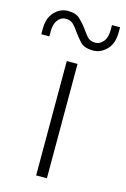

<svg xmlns="http://www.w3.org/2000/svg" viewBox="-167 -774 544 827"><g transform="rotate(15 105.0 -360.0)"><path d="M81 0V-510H129V0ZM178 -583Q138 -583 120 -603Q102 -623 87 -644Q77 -660 64 -672.5Q51 -685 30 -685Q10 -685 -4.5 -667Q-19 -649 -19 -616V-593H-55V-616Q-55 -666 -29 -693Q-3 -720 31 -720Q66 -720 84.5 -702.5Q103 -685 117 -666Q129 -648 142 -633Q155 -618 179 -618Q199 -618 214 -636Q229 -654 229 -687V-710H265V-688Q265 -637 238.5 -610Q212 -583 178 -583Z"/></g></svg>

Font: MuseoModerno ExtraLight
Style: Regular
Weight: 200
Designer: Pablo Cosgaya, Héctor Gatti, Marcela Romero, and the Authors of The MuseoModerno Project.
Foundry: Omnibus-Type Team
Version: Version 1.001